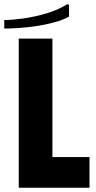

<svg xmlns="http://www.w3.org/2000/svg" viewBox="-43 -881 450 901"><path d="M45 -700H203V-144H377V0H45ZM272 -861 281 -859V-803Q252 -787 211.5 -776Q171 -765 127 -758.5Q83 -752 43.5 -749.5Q4 -747 -23 -747V-787Q14 -787 67.5 -794.5Q121 -802 176 -818.5Q231 -835 272 -861Z"/></svg>

Font: Phudu
Style: Bold
Weight: 700
Version: Version 1.005;gftools[0.9.23]